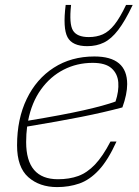

<svg xmlns="http://www.w3.org/2000/svg" viewBox="-20 -752 566 782"><path d="M454.5 -175.5Q420 -99.5 382.5 -59.2Q345 -19 303 -4.5Q261 10 212.5 10Q141 10 95.2 -30.5Q49.5 -71 49.5 -160Q49.5 -267.5 88.8 -349Q128 -430.5 199 -476.2Q270 -522 364.5 -522Q498 -522 498 -409.5Q498 -368.5 478.5 -314.5Q402 -294 311.2 -276Q220.5 -258 90.5 -236.5Q86.5 -206 86.5 -173.5Q86.5 -22 216 -22Q262.5 -22 298.8 -35.2Q335 -48.5 366.8 -81.8Q398.5 -115 430 -175.5ZM357.5 -496Q293.5 -496 239.2 -468.2Q185 -440.5 147 -387.8Q109 -335 94.5 -260.5Q237 -284 320.2 -302.8Q403.5 -321.5 450.5 -338.5Q464.5 -380.5 461.8 -416.2Q459 -452 434.2 -474Q409.5 -496 357.5 -496ZM341.5 -601Q373.5 -601 398.8 -612.2Q424 -623.5 446.5 -652Q469 -680.5 493.5 -732H520.5Q489.5 -666.5 461.5 -630Q433.5 -593.5 403.5 -578.8Q373.5 -564 335.5 -564Q274.5 -564 255 -600.5Q235.5 -637 247.5 -732H269.5Q261 -654.5 277.2 -627.8Q293.5 -601 341.5 -601Z"/></svg>

Font: Newsreader Caption ExtraLight
Style: Italic
Weight: 275
Italic angle: -17°
Designer: Hugues Gentile
Foundry: Production Type
Version: Version 1.001